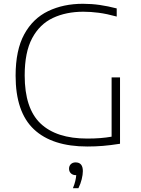

<svg xmlns="http://www.w3.org/2000/svg" viewBox="-20 -769 744 1015"><path d="M442 5.5Q256 5.5 159.2 -85.5Q62.5 -176.5 62.5 -369Q62.5 -504 108.2 -587.8Q154 -671.5 234.5 -710.2Q315 -749 418.5 -749Q464 -749 507.2 -742.8Q550.5 -736.5 597 -724.5V-681.5Q544 -696 501.8 -701.5Q459.5 -707 420.5 -707Q329.5 -707 259.5 -674Q189.5 -641 150 -567Q110.5 -493 110.5 -370Q110.5 -196 194.2 -116.2Q278 -36.5 441 -36.5Q479 -36.5 510.5 -39Q542 -41.5 570 -46.5V-360H614.5V-9Q563.5 -1 524.2 2.2Q485 5.5 442 5.5ZM365.5 226Q374 205 378 188.2Q382 171.5 383 157H381.5Q365 157 355 147.5Q345 138 345 123Q345 108 354.5 98.8Q364 89.5 379.5 89.5Q418 89.5 418 135.5Q418 154 412 178.5Q406 203 394.5 226Z"/></svg>

Font: Encode Sans SmExp XLt
Style: Regular
Weight: 200
Width: 6
Designer: Multiple Designers
Foundry: Impallari Type
Version: Version 3.002; ttfautohint (v1.8.3) -l 8 -r 50 -G 200 -x 14 